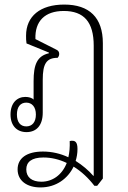

<svg xmlns="http://www.w3.org/2000/svg" viewBox="-20 -573 558 840"><path d="M157 247C226 247 277 208 302 156C336 177 367 206 393 240H405L430 208V-384C430 -496 371 -553 261 -553C156 -553 94 -502 94 -417C94 -406 94 -394 96 -383L194 -343V-340C142 -328 127 -290 127 -218V-137C121 -145 105 -149 91 -149C55 -149 26 -123 26 -72C26 -23 54 5 96 5C139 5 167 -24 167 -80V-224C167 -294 183 -320 232 -320C236 -324 239 -330 239 -337C239 -346 235 -352 226 -356L135 -402C132 -480 176 -525 259 -525C347 -525 390 -477 390 -373V196H388C367 172 341 150 311 131C316 115 319 97 319 79C319 48 309 39 285 44C286 71 284 94 279 115C245 99 207 90 168 90C97 90 57 119 57 168C57 218 98 247 157 247ZM95 -20C69 -20 54 -39 54 -72C54 -105 69 -124 95 -124C120 -124 137 -105 137 -72C137 -39 121 -20 95 -20ZM95 168C95 136 118 116 170 116C204 116 239 124 272 140C251 194 208 222 161 222C120 222 95 203 95 168Z"/></svg>

Font: Noto Serif Thai Condensed ExtraLight
Style: Regular
Weight: 200
Width: 3
Designer: Monotype Design Team
Foundry: Monotype Imaging Inc.
Version: Version 2.002